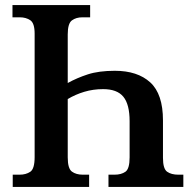

<svg xmlns="http://www.w3.org/2000/svg" viewBox="-20 -734 757 754"><path d="M30 0V-48H57Q82 -48 99 -59.5Q116 -71 116 -117V-602Q116 -643 99 -654.5Q82 -666 58 -666H29V-714H334V-666H303Q279 -666 262.5 -654Q246 -642 246 -599V-408Q282 -428 325 -442Q368 -456 431 -456Q520 -456 570 -410.5Q620 -365 620 -261V-114Q620 -71 636.5 -59.5Q653 -48 680 -48H700V0H406V-48H430Q456 -48 472.5 -59.5Q489 -71 489 -116V-258Q489 -324 464.5 -354Q440 -384 385 -384Q346 -384 311 -373.5Q276 -363 246 -345V-116Q246 -72 262.5 -60Q279 -48 305 -48H330V0Z"/></svg>

Font: Noto Serif SemiCondensed SemiBold
Style: Regular
Weight: 600
Width: 4
Designer: Monotype Design Team
Foundry: Monotype Imaging Inc.
Version: Version 2.013; ttfautohint (v1.8.4.7-5d5b)